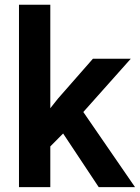

<svg xmlns="http://www.w3.org/2000/svg" viewBox="-20 -770 576 790"><path d="M386.2 0 239.7 -220.7 187 -167.5V0H58.1V-750.5H187V-324.7L218.8 -364.7L362.3 -528.3H518.1L322.8 -309.1L535.6 0Z"/></svg>

Font: Vazirmatn RD SemiBold
Style: Regular
Weight: 600
Designer: Saber Rastikerdar
Foundry: Saber Rastikerdar
Version: Version 32.102